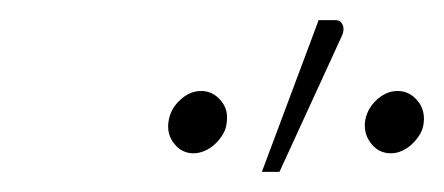

<svg xmlns="http://www.w3.org/2000/svg" viewBox="-20 -750 442 191"><path d="M240.5 -579 297 -730H313.5Q319 -730 321 -725Q323 -720 319.5 -713L258 -579ZM401.5 -628Q401 -622 397.8 -616.5Q394.5 -611 390 -606.8Q385.5 -602.5 380 -600Q374.5 -597.5 369 -597.5Q357 -597.5 349.5 -606.8Q342 -616 343 -628Q344.5 -641 354.2 -650.2Q364 -659.5 375.5 -659.5Q387 -659.5 395 -650.2Q403 -641 401.5 -628ZM205.5 -628Q205 -622 201.8 -616.5Q198.5 -611 194 -606.8Q189.5 -602.5 183.8 -600Q178 -597.5 172.5 -597.5Q161 -597.5 153.5 -606.8Q146 -616 147.5 -628Q149 -641 158.8 -650.2Q168.5 -659.5 180 -659.5Q191.5 -659.5 199.5 -650.2Q207.5 -641 205.5 -628Z"/></svg>

Font: Lato ExtraLight
Style: Italic
Weight: 275
Italic angle: -7°
Designer: Lukasz Dziedzic with Adam Twardoch and Botio Nikoltchev
Foundry: tyPoland Lukasz Dziedzic
Version: Version 2.015; 2015-08-06; http://www.latofonts.com/